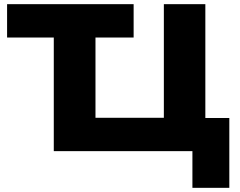

<svg xmlns="http://www.w3.org/2000/svg" viewBox="-20 -725 1152 921"><path d="M903 176V0H238V-545H14V-705H621V-545H438V-160H766V-705H965V-159H1080V176Z"/></svg>

Font: Nunito Sans 10pt SemiExpanded Black
Style: Regular
Weight: 900
Width: 6
Designer: Vernon Adams
Foundry: Vernon Adams
Version: Version 3.101;gftools[0.9.27]